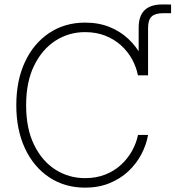

<svg xmlns="http://www.w3.org/2000/svg" viewBox="-20 -839 793 868"><path d="M606.9 -498.5V-713.9Q606.9 -767.1 633.8 -793Q660.6 -818.8 713.4 -818.8Q723.6 -818.8 734.4 -818.8Q745.1 -818.8 753.4 -818.4V-779.3Q744.6 -779.3 733.9 -779.3Q723.1 -779.3 716.8 -779.3Q681.6 -779.3 665.5 -764.2Q649.4 -749 649.4 -713.9V-498.5ZM364.7 9.3Q272.9 9.3 202.6 -37.4Q132.3 -84 93 -168Q53.7 -252 53.7 -363.3Q53.7 -475.6 93 -559.3Q132.3 -643.1 202.6 -689.9Q272.9 -736.8 364.7 -736.8Q426.3 -736.8 475.6 -716.8Q524.9 -696.8 561 -662.4Q597.2 -627.9 619.4 -585.7Q641.6 -543.5 649.4 -498.5H603.5Q596.2 -536.1 576.9 -571.3Q557.6 -606.4 527.1 -634Q496.6 -661.6 455.8 -677.7Q415 -693.8 364.7 -693.8Q291 -693.8 230.7 -655Q170.4 -616.2 134.3 -542.5Q98.1 -468.8 98.1 -363.3Q98.1 -257.3 134.3 -183.8Q170.4 -110.4 230.7 -72Q291 -33.7 364.7 -33.7Q415 -33.7 455.8 -49.8Q496.6 -65.9 526.9 -93.8Q557.1 -121.6 576.7 -156.5Q596.2 -191.4 604 -229H649.4Q641.6 -184.6 619.4 -142.1Q597.2 -99.6 561 -65.4Q524.9 -31.2 475.6 -11Q426.3 9.3 364.7 9.3Z"/></svg>

Font: Inter 24pt ExtraLight
Style: Regular
Weight: 250
Designer: Rasmus Andersson
Foundry: rsms
Version: Version 4.001;git-66647c0bb